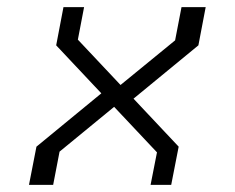

<svg xmlns="http://www.w3.org/2000/svg" viewBox="-20 -520 660 540"><path d="M403.5 0H461.5L482.5 -107.5L355.5 -242.5L538 -392.5L558.5 -500H490.5L472.5 -406.5L319 -281L199 -408.5L216.5 -500H158.5L138 -392.5L265 -257.5L82.5 -107.5L61.5 0H129.5L147.5 -93.5L301 -219.5L421.5 -91.5Z"/></svg>

Font: Monaspace Krypton ExtraLight
Style: Italic
Weight: 200
Italic angle: -11°
Designer: Riley Cran & the Lettermatic Team
Foundry: Lettermatic
Version: Version 1.101 (Monaspace Krypton)